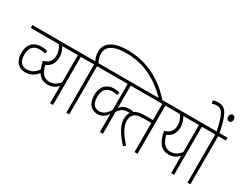

<svg xmlns="http://www.w3.org/2000/svg" viewBox="-94 -1457 2566 2026"><g transform="rotate(30 1189.0 -444.5)"><path d="M197 -473C105 -473 45 -416 45 -308C45 -205 101 -151 181 -151C250 -151 294 -186 328 -225C357 -179 397 -157 452 -157C508 -157 546 -182 574 -210V0H610V-587H704V-622H0V-587H342C364 -556 381 -519 381 -473C381 -406 352 -369 284 -350C291 -315 300 -285 310 -260C278 -214 237 -186 182 -186C124 -186 82 -219 82 -308C82 -397 125 -438 196 -438C226 -438 248 -435 268 -429L272 -464C252 -469 228 -473 197 -473ZM328 -325C383 -349 418 -392 418 -470C418 -515 403 -556 383 -587H574V-258C542 -216 503 -192 452 -192C383 -192 348 -242 328 -325Z M772 -587V0H808V-587H902V-622H804C790 -649 777 -682 777 -724C777 -813 855 -861 1010 -861C1212 -861 1386 -779 1545 -615H1591C1447 -775 1264 -896 1001 -896C833 -896 740 -833 740 -728C740 -684 752 -651 767 -622H691V-587Z M1353 -587V-622H889V-587H1181V-269C1145 -209 1107 -186 1064 -186C1009 -186 971 -219 971 -311C971 -394 1013 -438 1083 -438C1107 -438 1127 -435 1145 -430L1150 -465C1132 -469 1107 -473 1081 -473C993 -473 934 -413 934 -311C934 -200 991 -151 1061 -151C1116 -151 1151 -178 1181 -217V0H1218V-268C1256 -321 1281 -332 1336 -332H1376V-367H1331C1280 -367 1248 -353 1218 -315V-587Z M1640 -587H1734V-622H1287V-587H1603V-390H1517C1432 -390 1396 -374 1370 -350C1340 -323 1330 -286 1330 -250C1330 -161 1388 -81 1465 7L1493 -14C1409 -108 1367 -176 1367 -247C1367 -281 1377 -305 1390 -319C1413 -345 1445 -355 1517 -355H1603V0H1640Z M2180 -622H1721V-587H1817C1840 -556 1857 -519 1857 -473C1857 -406 1828 -369 1760 -350C1786 -217 1837 -157 1927 -157C1983 -157 2022 -182 2049 -210V0H2085V-587H2180ZM1803 -325C1858 -349 1894 -392 1894 -470C1894 -515 1878 -556 1859 -587H2049V-258C2017 -216 1979 -192 1928 -192C1859 -192 1823 -242 1803 -325Z M2284 -587H2378V-622H2280C2240 -825 2201 -896 2113 -896C2084 -896 2063 -891 2045 -884L2056 -849C2072 -856 2093 -861 2115 -861C2175 -861 2208 -802 2245 -622H2167V-587H2248V0H2284ZM2272 -819C2272 -792 2287 -778 2305 -778C2325 -778 2339 -791 2339 -819C2339 -845 2326 -860 2306 -860C2286 -860 2272 -845 2272 -819Z"/></g></svg>

Font: Noto Sans Devanagari UI Condensed ExtraLight
Style: Regular
Weight: 200
Width: 3
Designer: Jelle Bosma - Monotype Design Team
Foundry: Monotype Imaging Inc.
Version: Version 2.004